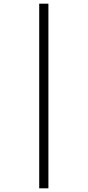

<svg xmlns="http://www.w3.org/2000/svg" viewBox="-20 -782 477 1043"><path d="M193 -762H243V241H193Z"/></svg>

Font: Noto Sans Myanmar UI Condensed Light
Style: Regular
Weight: 300
Width: 3
Designer: Monotype Design Team
Foundry: Monotype Imaging Inc.
Version: Version 2.103; ttfautohint (v1.8.4.7-5d5b)